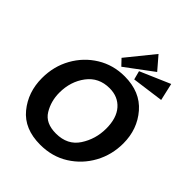

<svg xmlns="http://www.w3.org/2000/svg" viewBox="-252 -1043 1189 1189"><g transform="rotate(45 343.0 -448.0)"><path d="M505 -821 325 -687 287 -727 432 -906ZM645 -716 437 -688 422 -745 619 -830ZM382 -660Q518 -660 594 -572Q670 -484 670 -360Q670 -260 624 -176Q578 -92 497 -41Q416 10 311 10Q172 10 99.5 -78.5Q27 -167 27 -290Q27 -393 74 -477Q121 -561 201.5 -610.5Q282 -660 382 -660ZM331 -108Q432 -108 481 -183Q530 -258 530 -350Q530 -442 486 -492Q442 -542 368 -542Q274 -542 220.5 -471Q167 -400 167 -302Q167 -228 203.5 -168Q240 -108 331 -108Z"/></g></svg>

Font: Zilla Slab
Style: Bold Italic
Weight: 700
Italic angle: -6°
Designer: Typotheque.com
Foundry: Typotheque type foundry
Version: Version 1.1; 2017; ttfautohint (v1.6)